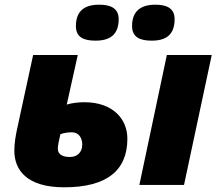

<svg xmlns="http://www.w3.org/2000/svg" viewBox="-20 -787 932 817"><path d="M626 -614C699 -614 723 -651 723 -706C723 -757 681 -767 641 -767C579 -767 542 -740 542 -676C542 -627 578 -614 626 -614ZM387 -614C460 -614 485 -651 485 -706C485 -757 442 -767 402 -767C339 -767 303 -740 303 -676C303 -627 338 -614 387 -614ZM253 10C434 10 522 -61 522 -197C522 -279 462 -352 339 -352C314 -352 287 -349 264 -342L311 -553H121L54 -244C46 -209 41 -175 41 -146C41 -66 91 10 253 10ZM573 0H763L881 -553H690ZM277 -119C250 -119 226 -128 226 -154C226 -167 231 -191 237 -216C253 -222 271 -224 286 -224C316 -224 330 -199 330 -172C330 -137 307 -119 277 -119Z"/></svg>

Font: Noto Sans UI Black
Style: Italic
Weight: 900
Italic angle: -372°
Designer: Monotype Design Team
Foundry: Monotype Imaging Inc.
Version: Version 1.901